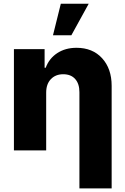

<svg xmlns="http://www.w3.org/2000/svg" viewBox="-20 -810 674 1034"><path d="M228.7 -311.1V0H55V-545.5H220.2V-445.3H226.2Q244.7 -495.4 288.4 -524Q332 -552.6 392 -552.6Q478.7 -552.6 530 -496.3Q581.3 -440 581.3 -347.7V204.5H407.7V-313.6Q407.7 -359 384.8 -384.6Q361.9 -410.2 320.3 -410.2Q279.5 -410.2 254.1 -383.9Q228.7 -357.6 228.7 -311.1ZM265.3 -620 307.5 -789.8H457.7L364.3 -620Z"/></svg>

Font: Inter UI Extra Bold
Style: Regular
Weight: 800
Designer: Rasmus Andersson
Foundry: rsms
Version: 3.2;8d6f07862